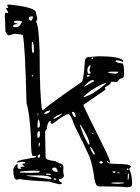

<svg xmlns="http://www.w3.org/2000/svg" viewBox="-26 -757 595 817"><path d="M4.9 -736.3 10.7 -737.3H18.6Q104.5 -727.5 120.1 -712.9Q127 -712.9 132.8 -674.8L127.9 -666V-663.1Q138.7 -650.4 142.6 -540Q142.6 -345.7 153.3 -289.1H157.2Q210 -332 320.3 -407.2Q329.1 -407.2 335 -494.1Q335 -514.6 354.5 -514.6L393.6 -517.6Q481.4 -517.6 499 -499V-497.1L496.1 -494.1Q478.5 -501 468.8 -501L465.8 -497.1V-496.1Q465.8 -490.2 494.1 -487.3Q502 -487.3 502 -441.4Q502 -422.9 487.3 -422.9Q483.4 -422.9 472.7 -409.2L469.7 -408.2L450.2 -409.2H446.3Q446.3 -398.4 423.8 -387.7Q419.9 -387.7 419.9 -382.8L423.8 -376L330.1 -311.5L329.1 -308.6Q330.1 -302.7 425.8 -110.4Q439.5 -82 443.4 -65.4H437.5L431.6 -71.3H428.7Q428.7 -59.6 465.8 -59.6Q531.2 -59.6 531.2 -47.9L523.4 -38.1Q536.1 -16.6 536.1 25.4Q536.1 39.1 522.5 39.1L513.7 40Q490.2 36.1 399.4 36.1H393.6Q381.8 36.1 376 5.9Q370.1 -44.9 356.4 -86.9Q334 -137.7 291 -222.7Q274.4 -271.5 265.6 -271.5Q249 -269.5 212.9 -241.2Q200.2 -230.5 194.3 -230.5Q188.5 -232.4 188.5 -234.4V-235.4L191.4 -240.2V-241.2H185.5Q179.7 -241.2 172.9 -214.8L173.8 -209Q166 -204.1 166 -192.4L168 -87.9Q168 -75.2 210 -71.3Q216.8 -65.4 240.2 -57.6L244.1 -47.9L243.2 -33.2V-22.5L246.1 -8.8V-6.8Q242.2 1 231.4 5.9L230.5 4.9H224.6V8.8Q224.6 15.6 238.3 20.5V22.5Q238.3 25.4 226.6 27.3L180.7 15.6Q85.9 10.7 57.6 4.9L43.9 7.8Q31.2 2 31.2 -23.4V-29.3L30.3 -30.3Q30.3 -46.9 44.9 -57.6H48.8V-43L52.7 -39.1H65.4L61.5 -43.9V-46.9L69.3 -47.9H79.1L67.4 -59.6L81.1 -62.5V-65.4Q80.1 -68.4 71.3 -68.4H67.4L46.9 -65.4V-67.4Q46.9 -74.2 90.8 -81.1Q101.6 -84 124 -86.9L127 -90.8V-91.8Q127 -93.8 113.3 -93.8Q105.5 -93.8 105.5 -177.7Q99.6 -279.3 86.9 -317.4Q81.1 -560.5 71.3 -607.4Q71.3 -610.4 37.1 -613.3L8.8 -606.4Q-2 -617.2 -2.9 -624L-4.9 -684.6L-5.9 -688.5Q-3.9 -703.1 -2 -703.1L8.8 -701.2V-703.1Q8.8 -707 1 -717.8V-722.7Q8.8 -722.7 8.8 -725.6L4.9 -732.4ZM95.7 -680.7V-678.7Q99.6 -668.9 107.4 -668.9Q114.3 -676.8 114.3 -686.5L110.4 -687.5Q99.6 -687.5 95.7 -680.7ZM34.2 -665V-663.1Q34.2 -659.2 48.8 -656.2V-654.3Q30.3 -653.3 30.3 -648.4V-644.5L33.2 -641.6H43Q57.6 -641.6 64.5 -659.2L68.4 -663.1Q68.4 -668.9 44.9 -668.9H41Q34.2 -668 34.2 -665ZM111.3 -579.1 109.4 -575.2V-555.7Q109.4 -532.2 114.3 -532.2H115.2L118.2 -535.2V-548.8Q117.2 -579.1 111.3 -579.1ZM369.1 -512.7 363.3 -511.7V-508.8L364.3 -505.9H369.1L371.1 -508.8V-510.7ZM345.7 -456.1Q346.7 -443.4 349.6 -443.4H356.4Q359.4 -443.4 359.4 -447.3L354.5 -459L359.4 -476.6V-479.5H357.4Q345.7 -473.6 345.7 -456.1ZM434.6 -448.2Q434.6 -445.3 465.8 -443.4Q476.6 -445.3 476.6 -448.2V-452.1H469.7H450.2Q434.6 -452.1 434.6 -448.2ZM111.3 -437.5H109.4V-432.6L111.3 -430.7L115.2 -434.6ZM341.8 -434.6 345.7 -430.7H346.7Q354.5 -430.7 355.5 -434.6V-437.5H351.6Q343.8 -437.5 341.8 -434.6ZM332 -389.6V-388.7H333Q336.9 -388.7 363.3 -406.2Q373 -407.2 373 -412.1V-416H367.2Q355.5 -416 332 -389.6ZM330.1 -346.7V-343.8H332Q368.2 -353.5 423.8 -400.4L425.8 -404.3H423.8Q375 -386.7 330.1 -346.7ZM162.1 -275.4V-272.5H166Q178.7 -272.5 187.5 -284.2V-287.1Q173.8 -287.1 162.1 -275.4ZM280.3 -277.3Q287.1 -258.8 294.9 -258.8H295.9V-259.8Q294.9 -281.2 283.2 -281.2Q280.3 -281.2 280.3 -277.3ZM135.7 -274.4 132.8 -269.5V-268.6H135.7L137.7 -271.5V-274.4ZM202.1 -252.9V-251H204.1Q223.6 -258.8 238.3 -272.5V-274.4Q202.1 -258.8 202.1 -252.9ZM133.8 -224.6V-215.8L135.7 -213.9H138.7Q143.6 -215.8 143.6 -224.6V-226.6Q143.6 -237.3 139.6 -248H138.7Q133.8 -248 133.8 -224.6ZM317.4 -225.6H314.5V-224.6Q324.2 -187.5 349.6 -142.6H354.5V-145.5Q354.5 -166 317.4 -225.6ZM132.8 -186.5V-172.9L135.7 -170.9Q143.6 -170.9 143.6 -180.7V-196.3L141.6 -198.2H138.7Q132.8 -197.3 132.8 -186.5ZM369.1 -190.4H366.2V-188.5L370.1 -184.6H371.1V-188.5ZM143.6 -149.4H139.6L138.7 -143.6V-133.8H139.6Q143.6 -134.8 143.6 -143.6ZM359.4 -131.8H357.4V-129.9Q365.2 -105.5 374 -99.6H377.9Q377.9 -107.4 360.4 -131.8ZM133.8 -90.8 138.7 -85.9H139.6Q144.5 -87.9 144.5 -93.8Q144.5 -100.6 141.6 -100.6Q133.8 -95.7 133.8 -90.8ZM397.5 -67.4V-65.4L400.4 -61.5H408.2L412.1 -65.4Q409.2 -71.3 403.3 -71.3Q397.5 -70.3 397.5 -67.4ZM231.4 -49.8H228.5V-47.9L232.4 -44.9H233.4V-47.9ZM195.3 -38.1Q202.1 -25.4 215.8 -25.4H216.8L219.7 -28.3Q215.8 -40 210 -43.9H206.1Q198.2 -43.9 195.3 -38.1ZM517.6 -40H514.6V-35.2L517.6 -33.2H520.5V-38.1ZM131.8 -38.1H129.9V-35.2H133.8ZM164.1 -38.1 162.1 -35.2H167ZM58.6 -26.4V-25.4L59.6 -23.4V-22.5L105.5 -21.5H111.3Q142.6 -21.5 142.6 -26.4V-28.3Q142.6 -30.3 121.1 -31.2Q66.4 -29.3 58.6 -26.4ZM456.1 -28.3 453.1 -25.4 458 -21.5H461.9L465.8 -25.4L462.9 -28.3ZM482.4 -23.4H472.7V-22.5L477.5 -19.5H482.4ZM517.6 -8.8V7.8H518.6Q522.5 7.8 522.5 -12.7V-19.5Q517.6 -17.6 517.6 -8.8ZM172.9 -18.6 169.9 -16.6V-13.7L184.6 -12.7H190.4V-13.7Q190.4 -18.6 172.9 -18.6ZM89.8 -10.7 86.9 -8.8 192.4 5.9V2.9Q192.4 -10.7 132.8 -10.7ZM206.1 2 202.1 2.9V4.9L204.1 7.8H211.9L213.9 4.9Q212.9 2 206.1 2ZM448.2 22.5V23.4H452.1L472.7 25.4L496.1 23.4H499L502 21.5V20.5L496.1 19.5H458Q448.2 19.5 448.2 22.5Z"/></svg>

Font: Love Ya Like A Sister
Style: Regular
Weight: 400
Designer: Kimberly Geswein
Foundry: Kimberly Geswein
Version: Version 1.002 2007